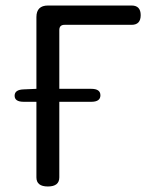

<svg xmlns="http://www.w3.org/2000/svg" viewBox="-20 -676 561 696"><path d="M66 -307Q33 -307 33 -329Q33 -351 66 -352L112 -354V-614Q112 -656 154 -656H457Q490 -656 490 -621Q490 -586 457 -586H214Q195 -586 195 -567V-354H311Q344 -354 344 -330.5Q344 -307 311 -307H195V-33Q195 0 153.5 0Q112 0 112 -33V-307Z"/></svg>

Font: Raw Maruko Gothic CJK TC
Style: Regular
Weight: 400
Version: Version 1.001